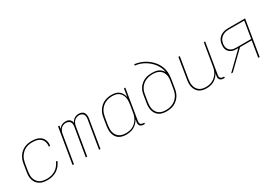

<svg xmlns="http://www.w3.org/2000/svg" viewBox="28 -1613 3544 2498"><g transform="rotate(-30 1800.0 -363.5)"><path d="M257 8Q235 8 212.5 5Q190 2 169.5 -5.5Q149 -13 131.5 -25.5Q114 -38 101 -54.5Q88 -71 80 -91Q72 -111 68.5 -133Q65 -155 66.5 -178Q68 -201 72 -223L90 -333Q94 -361 103.5 -388Q113 -415 129 -439.5Q145 -464 167.5 -483.5Q190 -503 216.5 -515.5Q243 -528 271 -533Q299 -538 326 -538Q352 -538 376.5 -534.5Q401 -531 423.5 -522Q446 -513 464 -498Q482 -483 493 -462Q504 -441 507.5 -416Q511 -391 507 -366Q507 -365 507 -364Q507 -363 507 -362H486Q486 -363 486 -364Q486 -365 487 -366Q490 -388 487 -410Q484 -432 474.5 -450.5Q465 -469 449 -483Q433 -497 413 -505Q393 -513 371 -516Q349 -519 326 -519Q301 -519 275.5 -514.5Q250 -510 226 -498.5Q202 -487 181.5 -468.5Q161 -450 146 -427.5Q131 -405 123 -380.5Q115 -356 110 -330L92 -220Q88 -193 87.5 -165.5Q87 -138 94.5 -113.5Q102 -89 117.5 -68Q133 -47 155 -34Q177 -21 203.5 -16Q230 -11 257 -11Q290 -11 322.5 -18.5Q355 -26 384.5 -44.5Q414 -63 436 -90.5Q458 -118 471 -150L490 -143Q476 -109 452 -79Q428 -49 396 -29Q364 -9 328 -0.5Q292 8 257 8Z M634 0 722 -530H743L735 -484Q744 -497 755 -507.5Q766 -518 779.5 -525Q793 -532 807.5 -535Q822 -538 837 -538Q853 -538 868.5 -534Q884 -530 896 -520.5Q908 -511 915.5 -497Q923 -483 925 -467Q932 -483 943.5 -497Q955 -511 970 -520.5Q985 -530 1002 -534Q1019 -538 1036 -538Q1059 -538 1079.5 -529.5Q1100 -521 1111 -503Q1122 -485 1124 -462Q1126 -439 1122 -416L1053 0H1032L1102 -420Q1105 -439 1103.5 -457.5Q1102 -476 1092 -490.5Q1082 -505 1065 -512Q1048 -519 1029 -519Q1010 -519 990 -511Q970 -503 955.5 -487.5Q941 -472 933.5 -452Q926 -432 923 -413L854 0H833L903 -420Q906 -439 904.5 -457.5Q903 -476 893 -490.5Q883 -505 866 -512Q849 -519 830 -519Q811 -519 791 -511Q771 -503 756.5 -487.5Q742 -472 734.5 -452Q727 -432 724 -413L655 0Z M1439 8Q1410 8 1382 1.5Q1354 -5 1331.5 -20Q1309 -35 1294 -58.5Q1279 -82 1272.5 -109Q1266 -136 1266.5 -165Q1267 -194 1272 -223L1290 -333Q1294 -361 1303.5 -388Q1313 -415 1329.5 -439.5Q1346 -464 1369 -484Q1392 -504 1418 -516Q1444 -528 1472 -533Q1500 -538 1528 -538Q1558 -538 1587 -531Q1616 -524 1638 -506.5Q1660 -489 1673.5 -463.5Q1687 -438 1692 -410L1712 -530H1732L1656 -68Q1654 -56 1655.5 -45Q1657 -34 1664 -26Q1671 -18 1681.5 -14.5Q1692 -11 1703 -11H1717V8H1700Q1685 8 1670.5 3.5Q1656 -1 1646.5 -11.5Q1637 -22 1634.5 -37Q1632 -52 1635 -68L1641 -105Q1626 -78 1604 -55.5Q1582 -33 1554.5 -18Q1527 -3 1497.5 2.5Q1468 8 1439 8ZM1445 -11Q1470 -11 1495.5 -15.5Q1521 -20 1544.5 -31.5Q1568 -43 1588 -61.5Q1608 -80 1622 -102.5Q1636 -125 1644.5 -149.5Q1653 -174 1657 -199L1675 -309Q1679 -335 1680 -361Q1681 -387 1675.5 -411.5Q1670 -436 1657 -457.5Q1644 -479 1624.5 -493.5Q1605 -508 1580 -513.5Q1555 -519 1528 -519Q1503 -519 1477.5 -514.5Q1452 -510 1427.5 -498.5Q1403 -487 1382 -469Q1361 -451 1346 -428Q1331 -405 1323 -380.5Q1315 -356 1310 -330L1292 -220Q1288 -194 1287.5 -167.5Q1287 -141 1293 -116.5Q1299 -92 1313 -71Q1327 -50 1347.5 -36Q1368 -22 1393.5 -16.5Q1419 -11 1445 -11Z M2046 8Q2016 8 1987.5 2Q1959 -4 1935.5 -19Q1912 -34 1896.5 -57Q1881 -80 1873.5 -107.5Q1866 -135 1866.5 -164.5Q1867 -194 1872 -223L1890 -333Q1894 -360 1904 -386Q1914 -412 1931 -435Q1948 -458 1971 -475.5Q1994 -493 2020 -504Q2046 -515 2073 -518.5Q2100 -522 2127 -522Q2152 -522 2176.5 -518.5Q2201 -515 2222.5 -504.5Q2244 -494 2261.5 -477.5Q2279 -461 2289 -440Q2284 -477 2269 -511Q2254 -545 2232 -574Q2210 -603 2182.5 -627Q2155 -651 2123.5 -669.5Q2092 -688 2056 -700Q2020 -712 1982 -716L1985 -735Q2023 -730 2059.5 -718.5Q2096 -707 2128.5 -689Q2161 -671 2189.5 -647.5Q2218 -624 2241.5 -595.5Q2265 -567 2281.5 -533.5Q2298 -500 2306 -462.5Q2314 -425 2312 -385.5Q2310 -346 2303 -307L2285 -197Q2281 -169 2271.5 -141.5Q2262 -114 2245.5 -89.5Q2229 -65 2206 -45.5Q2183 -26 2156.5 -13.5Q2130 -1 2101.5 3.5Q2073 8 2046 8ZM2046 -11Q2071 -11 2097 -15.5Q2123 -20 2147.5 -31.5Q2172 -43 2193 -61Q2214 -79 2229 -101.5Q2244 -124 2252.5 -149Q2261 -174 2265 -200L2283 -311L2285 -321L2286 -330Q2289 -354 2286.5 -377.5Q2284 -401 2275.5 -421.5Q2267 -442 2252 -458.5Q2237 -475 2217 -485.5Q2197 -496 2173.5 -500Q2150 -504 2127 -504Q2127 -504 2126.5 -504Q2126 -504 2126 -504Q2102 -504 2077.5 -500Q2053 -496 2029 -486.5Q2005 -477 1984 -460.5Q1963 -444 1947.5 -423Q1932 -402 1923 -378.5Q1914 -355 1910 -330L1892 -220Q1888 -194 1887.5 -167.5Q1887 -141 1893 -116Q1899 -91 1913 -70.5Q1927 -50 1947.5 -36Q1968 -22 1994 -16.5Q2020 -11 2046 -11Z M2645 8Q2616 8 2588 1.5Q2560 -5 2538 -20.5Q2516 -36 2501.5 -59Q2487 -82 2480 -109Q2473 -136 2474 -165Q2475 -194 2480 -223L2530 -530H2551L2500 -220Q2496 -194 2495 -168Q2494 -142 2499.5 -117.5Q2505 -93 2518 -72Q2531 -51 2550.5 -37Q2570 -23 2595 -17Q2620 -11 2646 -11Q2671 -11 2696 -15.5Q2721 -20 2744.5 -32Q2768 -44 2788 -62Q2808 -80 2822.5 -102.5Q2837 -125 2845 -149.5Q2853 -174 2857 -199L2912 -530H2932L2856 -68Q2854 -56 2855.5 -45Q2857 -34 2864 -26Q2871 -18 2881.5 -14.5Q2892 -11 2903 -11H2917V8H2900Q2885 8 2870.5 3.5Q2856 -1 2846.5 -11.5Q2837 -22 2834.5 -37Q2832 -52 2835 -68L2841 -104Q2826 -77 2805 -55Q2784 -33 2757.5 -18Q2731 -3 2702 2.5Q2673 8 2645 8Z M3016 0 3262 -239H3240Q3219 -239 3198 -242.5Q3177 -246 3159 -255Q3141 -264 3127 -278.5Q3113 -293 3105.5 -312Q3098 -331 3097.5 -352Q3097 -373 3100 -395Q3103 -415 3110.5 -434.5Q3118 -454 3131.5 -470.5Q3145 -487 3163 -499Q3181 -511 3201 -518Q3221 -525 3241 -527.5Q3261 -530 3281 -530H3532L3445 0H3424L3463 -239H3288L3042 0ZM3240 -258H3467L3508 -511H3281Q3263 -511 3245.5 -509Q3228 -507 3210.5 -500.5Q3193 -494 3177 -483.5Q3161 -473 3149 -458.5Q3137 -444 3130 -426.5Q3123 -409 3120 -392Q3117 -374 3118 -355.5Q3119 -337 3125.5 -321Q3132 -305 3143.5 -292.5Q3155 -280 3170.5 -272Q3186 -264 3204 -261Q3222 -258 3240 -258Z"/></g></svg>

Font: Iosevka Curly Thin Extended
Style: Italic
Weight: 100
Width: 7
Italic angle: -9°
Monospace: yes
Designer: Belleve Invis
Foundry: Belleve Invis
Version: Version 11.1.0; ttfautohint (v1.8.3)